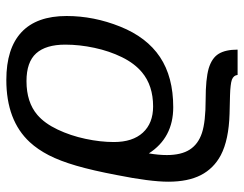

<svg xmlns="http://www.w3.org/2000/svg" viewBox="-104 -474 786 619"><g transform="rotate(-90 289.5 -165.0)"><path d="M12.7 -15.6Q12.7 -45.4 18.1 -86.9Q23.4 -128.4 34.2 -182.1Q48.8 -259.3 64.2 -312.3Q79.6 -365.2 98.1 -401.1Q116.7 -437 140.1 -462.4Q210 -538.1 340.8 -538.1Q442.4 -538.1 494.6 -489.3Q546.9 -440.4 546.9 -343.8Q546.9 -255.9 512.7 -170.9Q478.5 -85.4 414.6 -42.7Q350.6 0 252.9 0Q203.6 0 166.3 -19.8Q128.9 -39.6 104 -78.6Q98.6 -47.4 98.6 -20.5Q98.6 2.4 103 21Q107.4 39.6 116.2 53.2Q133.8 80.6 169.7 92.5Q205.6 104.5 277.8 104.5Q343.3 104.5 377.9 114.3Q411.6 124.5 425 146.5Q438.5 168.5 438.5 207.5H356.9Q355.5 194.3 341.3 189Q334 186.5 321.5 185.1Q309.1 183.6 292 183.1L231.9 181.6Q147.5 179.2 98.1 153.3Q55.2 130.4 33.9 88.9Q12.7 47.4 12.7 -15.6ZM454.6 -348.1Q454.6 -410.6 426.5 -441.9Q398.4 -473.1 336.9 -473.1Q269 -473.1 228 -438Q200.7 -414.6 180.9 -372.8Q161.1 -331.1 150.9 -283Q140.6 -234.9 140.6 -191.4Q140.6 -130.9 170.9 -97.9Q201.2 -64.9 255.4 -64.9Q322.3 -64.9 365.2 -100.6Q394 -124.5 414.1 -165.3Q434.1 -206.1 444.3 -254.2Q454.6 -302.2 454.6 -348.1Z"/></g></svg>

Font: Arimo
Style: Italic
Weight: 400
Italic angle: -12°
Designer: Steve Matteson
Foundry: Monotype Imaging Inc.
Version: Version 1.33